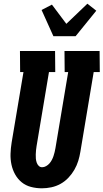

<svg xmlns="http://www.w3.org/2000/svg" viewBox="-20 -1011 560 1039"><path d="M207 8Q176 8 147.5 0.5Q119 -7 97.5 -24.5Q76 -42 62 -67Q48 -92 42 -120.5Q36 -149 37 -179Q38 -209 43 -240L107 -621H89L88 -735H278L279 -621H245L178 -221Q176 -210 175 -198.5Q174 -187 173.5 -175.5Q173 -164 174 -153Q175 -142 178.5 -131.5Q182 -121 189.5 -113.5Q197 -106 208 -106Q219 -106 229.5 -112Q240 -118 247.5 -126.5Q255 -135 260.5 -145.5Q266 -156 269.5 -166.5Q273 -177 275.5 -187.5Q278 -198 280 -209L349 -621H330L329 -735H519L520 -621H487L415 -190Q411 -165 403.5 -140.5Q396 -116 382.5 -92.5Q369 -69 350 -49Q331 -29 307.5 -16Q284 -3 258 2.5Q232 8 207 8ZM269 -815 205 -957 261 -986 339 -882 453 -991 501 -953 389 -815Z"/></svg>

Font: Iosevka Curly Slab Heavy
Style: Italic
Weight: 900
Italic angle: -9°
Monospace: yes
Designer: Belleve Invis
Foundry: Belleve Invis
Version: Version 22.1.2; ttfautohint (v1.8.4)